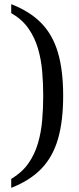

<svg xmlns="http://www.w3.org/2000/svg" viewBox="-20 -778 379 924"><path d="M34 126V83Q86 52 116.5 8.5Q147 -35 162.5 -88Q178 -141 183 -199Q188 -257 188 -317Q188 -377 183 -435Q178 -493 162.5 -545.5Q147 -598 116.5 -641.5Q86 -685 34 -715V-758Q124 -723 179 -666.5Q234 -610 259 -524.5Q284 -439 284 -317Q284 -195 259 -109Q234 -23 179 34Q124 91 34 126Z"/></svg>

Font: Noto Serif Kannada
Style: Regular
Weight: 400
Designer: Universal Thirst, Indian Type Foundry and the Monotype Design Team
Foundry: Monotype Imaging Inc.
Version: Version 2.003